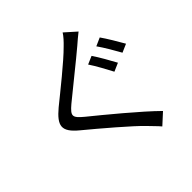

<svg xmlns="http://www.w3.org/2000/svg" viewBox="-218 -969 1193 1193"><g transform="rotate(-45 378.0 -372.5)"><path d="M158 -291C250 -215 414 -76 468 -19C489 4 516 29 536 53L607 -12C511 -107 329 -256 239 -329C176 -381 176 -395 236 -446C308 -506 449 -617 518 -676C534 -690 564 -716 585 -732L511 -798C500 -779 474 -751 454 -732C388 -665 239 -547 164 -486C76 -412 65 -367 158 -291ZM482 -545C508 -507 545 -438 566 -398L621 -422C601 -459 561 -531 535 -568ZM598 -589C625 -551 662 -488 685 -446L740 -470C718 -509 677 -578 652 -613Z"/></g></svg>

Font: GenEiGothic-pro-Regular
Style: Regular
Weight: 400
Designer: Ryoko NISHIZUKA (kana & ideographs); Paul D. Hunt (Latin, Greek & Cyrillic); Wenlong ZHANG (bopomofo); Sandoll Communica
Foundry: Adobe Systems Incorporated; o_tamon
Version: Version 1.000.140830